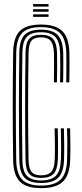

<svg xmlns="http://www.w3.org/2000/svg" viewBox="-20 -929 406 956"><path d="M185.2 7.8Q111.2 7.8 78.9 -24.9Q46.5 -57.5 45.5 -132.5Q43.2 -267.5 43.4 -406Q43.5 -544.5 45.5 -666.8Q46.5 -742 78.8 -774.4Q111 -806.8 184 -806.8Q255.8 -806.8 289.5 -774.8Q323.2 -742.8 325.5 -666.8Q326 -650.5 326 -622.5Q326 -594.5 325.8 -566Q325.5 -537.5 325 -519.2H309.8Q310.2 -536.2 310.5 -565.1Q310.8 -594 310.6 -622.4Q310.5 -650.8 310 -666.5Q307.8 -736.5 277.6 -765.2Q247.5 -794 184 -794Q118.5 -794 90.1 -764.4Q61.8 -734.8 60.8 -666.5Q58.8 -533 58.8 -398.5Q58.8 -264 60.8 -132.8Q61.8 -64.2 90.6 -34.6Q119.5 -5 185 -5Q251 -5 281.4 -34.2Q311.8 -63.5 314 -133Q315.2 -168.5 315.2 -209.1Q315.2 -249.8 313.5 -290H329Q330 -254.5 330.4 -212.9Q330.8 -171.2 329.5 -132.5Q326.8 -57 293 -24.6Q259.2 7.8 185.2 7.8ZM185 -17.8Q127.5 -17.8 102.2 -44.2Q77 -70.8 76.2 -133.5Q74.2 -265.2 74.2 -400.5Q74.2 -535.8 76.2 -666.5Q77 -729 102.1 -755.1Q127.2 -781.2 184 -781.2Q240.8 -781.2 266.6 -755.2Q292.5 -729.2 294.8 -666.2Q295.2 -651.8 295.2 -623.2Q295.2 -594.8 295 -565.5Q294.8 -536.2 294.2 -519.2H279Q279.5 -542.2 279.8 -570.2Q280 -598.2 279.9 -624Q279.8 -649.8 279.2 -665.8Q277.8 -720.2 256.1 -744.4Q234.5 -768.5 184 -768.5Q134.8 -768.5 113.5 -745.2Q92.2 -722 91.5 -666.5Q89.5 -535.8 89.5 -401Q89.5 -266.2 91.5 -132.8Q92.2 -76.8 114 -53.6Q135.8 -30.5 185 -30.5Q235.2 -30.5 258.2 -53.8Q281.2 -77 283.2 -133.8Q284.5 -168.8 284.2 -208.1Q284 -247.5 282.8 -290H298.2Q299.2 -254.5 299.6 -212.6Q300 -170.8 298.8 -133Q296.5 -69.2 269.4 -43.5Q242.2 -17.8 185 -17.8ZM185 -43.2Q143 -43.2 125.4 -63.5Q107.8 -83.8 107 -133Q105 -261.5 105 -399.6Q105 -537.8 107 -666.5Q107.8 -715.5 125.1 -735.6Q142.5 -755.8 184 -755.8Q225.5 -755.8 244 -735.1Q262.5 -714.5 264 -665.8Q264.8 -637.5 264.6 -595.8Q264.5 -554 263.5 -519.2H248.2Q248.8 -542.2 249 -570.5Q249.2 -598.8 249.1 -624.2Q249 -649.8 248.5 -664.5Q247.2 -707 232.9 -725Q218.5 -743 184 -743Q150.2 -743 136.6 -726Q123 -709 122.2 -666.2Q120 -530.2 119.9 -398.5Q119.8 -266.8 122.2 -133Q123 -90.2 137 -73.1Q151 -56 185 -56Q219.2 -56 235.1 -73.1Q251 -90.2 252.5 -134.8Q253.8 -166.5 253.5 -209Q253.2 -251.5 252 -290H267.5Q268.5 -254.5 268.9 -212.5Q269.2 -170.5 268 -134.2Q266 -84.2 247.1 -63.8Q228.2 -43.2 185 -43.2ZM144.8 -896V-908.8H221.8V-896ZM144.8 -870.5V-883.2H221.8V-870.5ZM144.8 -845V-857.8H221.8V-845Z"/></svg>

Font: Big Shoulders Inline Display Medium
Style: Regular
Weight: 500
Designer: Patric King
Foundry: XO Type Co
Version: Version 1.000